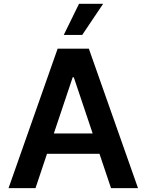

<svg xmlns="http://www.w3.org/2000/svg" viewBox="-20 -981 764 1001"><path d="M699.6 0H558.9L498.6 -179.3H225.1L165.1 0H24.5L280.5 -727.3H443.2ZM463.1 -285.2 364.7 -578.1H359L260.7 -285.2ZM408.7 -799H312.5L392 -961.3H517.8Z"/></svg>

Font: Linik Sans SemiBold
Style: Regular
Weight: 600
Designer: Rasmus Andersson (font), Cristiano Sobral (main changes)
Foundry: rsms
Version: Version 3.018;June 1, 2022;FontCreator 14.0.0.2814 64-bit; t